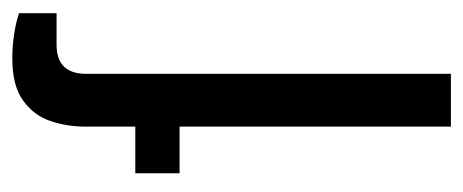

<svg xmlns="http://www.w3.org/2000/svg" viewBox="-246 -526 771 320"><g transform="rotate(-90 140.0 -365.5)"><path d="M89.5 0V-452.2H11.7V-526H89.5V-610Q89.5 -640.4 99 -668Q108.4 -695.6 133.3 -713.3Q158.1 -731 203.2 -731Q223.4 -731 243.9 -727.9Q264.4 -724.8 278.5 -719.7V-657.2H226.2Q201.5 -657.2 189.5 -644.8Q177.5 -632.4 177.5 -608.5V0Z"/></g></svg>

Font: Archivo Variable SemiBold
Style: Regular
Weight: 600
Designer: Hector Gatti
Foundry: Omnibus-Type
Version: Version 2.001